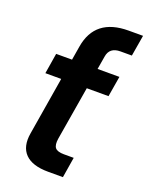

<svg xmlns="http://www.w3.org/2000/svg" viewBox="-138 -800 675 872"><g transform="rotate(20 199.5 -364.0)"><path d="M205.1 0Q128.4 0 94 -35.2Q59.6 -70.3 70.8 -136.7L116.2 -411.1L116.7 -416.5H40.5L56.6 -515.6H133.3L144.5 -583Q168.5 -727.5 330.1 -727.5H399.4L382.3 -626H327.1Q274.9 -626 267.6 -579.6L256.8 -515.6H362.3L345.7 -416.5H240.7L197.3 -157.2Q192.4 -125.5 203.1 -112.3Q213.9 -99.1 245.6 -99.1H293L276.9 0Z"/></g></svg>

Font: Inter Display SemiBold
Style: Italic
Weight: 600
Italic angle: -9.39999°
Designer: Rasmus Andersson
Foundry: rsms
Version: Version 4.000;git-a52131595